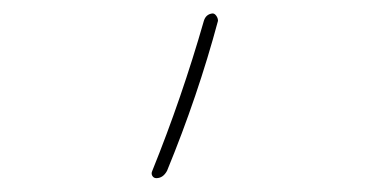

<svg xmlns="http://www.w3.org/2000/svg" viewBox="-20 -795 540 280"><path d="M208 -535.2Q204.1 -535.2 202.1 -538.6Q200.2 -542 202.1 -545.9Q245.1 -652.3 277.3 -764.6Q280.3 -774.4 290 -775.4Q293 -775.4 295.4 -772Q297.9 -768.6 297.9 -764.6Q268.6 -655.3 223.6 -545.9Q217.8 -535.2 208 -535.2Z"/></svg>

Font: Rounded-X Mgen+ 1mn thin
Style: Regular
Weight: 100
Designer: [Source Han Sans]
Ryoko NISHIZUKA  (kana & ideographs); Paul D. Hunt (Latin, Greek & Cyrillic); Wenlong ZHANG  (bopomofo
Version: Version 1.059.20150602